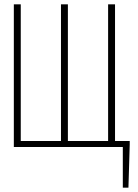

<svg xmlns="http://www.w3.org/2000/svg" viewBox="-20 -680 640 888"><path d="M44 0V-660H76V-28H262V-660H294V-28H480V-660H512V0ZM548 188V0H502V-28H580V-12L574 188Z"/></svg>

Font: Source Code Pro ExtraLight
Style: Regular
Weight: 200
Monospace: yes
Designer: Paul D. Hunt, Teo Tuominen
Foundry: Adobe
Version: Version 1.026;hotconv 1.1.0;makeotfexe 2.6.0